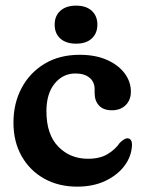

<svg xmlns="http://www.w3.org/2000/svg" viewBox="-20 -668 524 699"><path d="M456.5 -334.5Q456.5 -304 437.5 -285.2Q418.5 -266.5 387.5 -266.5Q356.5 -266.5 340.5 -283.8Q324.5 -301 324.5 -329.5V-343.5Q324.5 -369.5 306 -385Q287.5 -400.5 254.5 -400.5Q209 -400.5 179 -363.8Q149 -327 149 -263Q149 -178.5 192.2 -134.2Q235.5 -90 300 -90Q343.5 -90 371.5 -106.8Q399.5 -123.5 416.5 -148.5Q433.5 -164.5 443.5 -164.5Q461 -164 460.5 -139.5Q459 -99.5 433.8 -65.2Q408.5 -31 364.2 -9.8Q320 11.5 261 11.5Q193 11.5 140.8 -17.8Q88.5 -47 58.8 -99.5Q29 -152 29 -221.5Q29 -292 58.8 -347.8Q88.5 -403.5 142.5 -436Q196.5 -468.5 270 -468.5Q327.5 -468.5 369.2 -450Q411 -431.5 433.8 -401Q456.5 -370.5 456.5 -334.5ZM257 -509Q220.5 -509 199.8 -527.5Q179 -546 179 -578.5Q179 -610 199.8 -628.8Q220.5 -647.5 257 -647.5Q293.5 -647.5 314 -628.8Q334.5 -610 334.5 -578.5Q334.5 -546.5 314 -527.8Q293.5 -509 257 -509Z"/></svg>

Font: Fraunces 72pt S100 SemiBold
Style: Regular
Weight: 600
Version: Version 1.000; ttfautohint (v1.8.3)